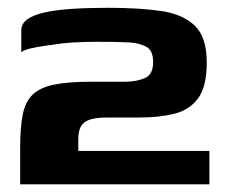

<svg xmlns="http://www.w3.org/2000/svg" viewBox="-20 -482 597 502"><path d="M32.7 0Q32.7 -24 32.7 -47.5Q32.7 -71 32.7 -95Q32.7 -148.3 39.4 -182.3Q46.2 -216.4 65.7 -234.9Q85.2 -253.4 121.6 -260.8Q158.1 -268.3 217.3 -268.3Q244.6 -268.3 262.1 -268.3Q279.5 -268.3 306.8 -268.3Q336.7 -268.3 358.5 -277.7Q380.4 -287.1 380.4 -319.5Q380.4 -349.2 363.6 -359Q346.9 -368.7 321.5 -370.9Q300.3 -372.1 282 -372.4Q263.6 -372.7 233.7 -372.7Q196.3 -372.7 167.8 -370.8Q139.2 -368.8 122.1 -365.6Q113.9 -364.7 95.8 -362.1Q77.8 -359.4 60.4 -355.5Q43.1 -351.5 35.7 -345.5Q35.7 -354.8 35.7 -368.1Q35.7 -381.3 35.7 -392Q35.7 -402.7 35.7 -402.7Q35.7 -419.9 51 -431.2Q66.3 -442.5 95.5 -449.2Q124.6 -455.9 167.1 -458.8Q209.6 -461.6 264.1 -461.6Q341.2 -461.6 399 -453.6Q456.9 -445.6 488.7 -415.5Q520.6 -385.4 520.6 -318.9Q520.6 -255.2 497.7 -224.6Q474.7 -194 434.8 -184.3Q394.9 -174.7 343.9 -174.7Q328.7 -174.7 309.2 -174.7Q289.8 -174.7 259.1 -174.7Q230.7 -174.7 214.3 -169.1Q198 -163.5 191.3 -151.1Q184.7 -138.8 184.7 -117.9V-87.4H527.5V0Z"/></svg>

Font: Genos Thin
Style: Regular
Weight: 100
Designer: Robert E. Leuschke
Foundry: Robert E. Leuschke
Version: Version 1.010